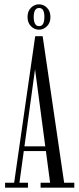

<svg xmlns="http://www.w3.org/2000/svg" viewBox="-20 -869 366 889"><path d="M3.5 0V-23H45.5L143 -701.5H177.5L277 -23H324V0H168V-23H212L141.5 -554H143L70 -23H109.5V0ZM81 -169.5V-191.5H204V-169.5ZM160.5 -731.5Q139.5 -731.5 123.5 -747.5Q107.5 -763.5 107.5 -790Q107.5 -817.5 123.5 -833.2Q139.5 -849 160.5 -849Q181.5 -849 197.5 -833.2Q213.5 -817.5 213.5 -790Q213.5 -763.5 197.5 -747.5Q181.5 -731.5 160.5 -731.5ZM160.5 -748Q174.5 -748 180 -759.5Q185.5 -771 185.5 -791Q185.5 -809.5 180 -820.8Q174.5 -832 160.5 -832Q148 -832 142 -820.8Q136 -809.5 136 -791Q136 -771 142 -759.5Q148 -748 160.5 -748Z"/></svg>

Font: Imbue 48pt Light
Style: Regular
Weight: 300
Designer: Tyler Finck
Foundry: Etcetera Type Company
Version: Version 1.102